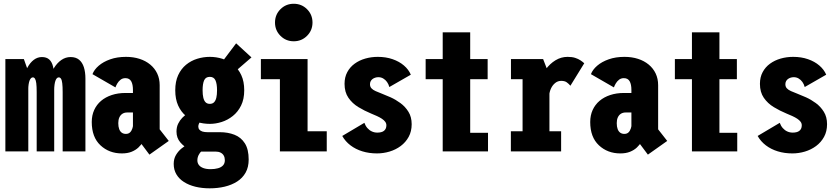

<svg xmlns="http://www.w3.org/2000/svg" viewBox="-20 -820 4540 1040"><path d="M319.4 0V-320.6Q319.4 -351.5 317.2 -369Q315.1 -386.5 310.3 -393.7Q305.5 -400.9 298.3 -400.9Q292.9 -400.9 288.4 -396.6Q283.9 -392.4 280.6 -383.6Q277.2 -374.9 275.4 -361.3Q273.5 -347.8 273.4 -329.6L236.6 -311Q236.6 -351.7 245.9 -387.9Q255.2 -424 272.4 -451.7Q289.6 -479.4 312.5 -495.2Q335.4 -511 362.4 -511Q390.5 -511 408.2 -496.6Q425.9 -482.1 434.3 -455.9Q442.7 -429.6 442.7 -394.3V0ZM9.1 0V-500H109.3L133.3 -432.6V0ZM178.7 0V-321.4Q178.7 -351.9 176.5 -369.2Q174.2 -386.5 169.5 -393.7Q164.8 -400.9 158 -400.9Q152.6 -400.9 148.1 -396.6Q143.6 -392.3 140.2 -383.8Q136.9 -375.2 135 -362.8Q133.1 -350.4 133.1 -334L97.5 -314.9Q97.5 -355.6 105.6 -391.1Q113.7 -426.6 128.4 -453.6Q143 -480.7 163.1 -495.9Q183.1 -511 207 -511Q232.1 -511 246.7 -497.8Q261.3 -484.6 267.4 -459.1Q273.6 -433.6 273.6 -396.4V0Z M789.4 17.6 714.4 -82.6 800 -176.8 894.1 -56.6ZM703.1 -158.1 769.3 -83.4Q764.2 -68.4 754.5 -51.9Q744.9 -35.4 729.8 -21.1Q714.7 -6.8 692.6 2.1Q670.5 11 640.1 11Q571 11 524 -33Q477 -77 477 -159.1Q477 -195.3 490.2 -224.2Q503.4 -253.2 527.5 -273.7Q551.6 -294.1 585.4 -305.3Q619.1 -316.4 660.1 -316.4H714.6V-210.7H668.9Q653.9 -210.7 643.1 -203.8Q632.4 -196.9 626.5 -184Q620.7 -171 620.7 -153.1Q620.7 -133.7 625.6 -120.8Q630.4 -107.8 639.7 -101.2Q649 -94.7 661.9 -94.7Q675.9 -94.7 684.4 -102.9Q692.9 -111.1 697.4 -125.4Q701.9 -139.7 703.1 -158.1ZM662.3 -512Q702.7 -512 736 -501.2Q769.2 -490.5 793.8 -470.2Q818.3 -449.9 831.6 -421.8Q844.9 -393.6 844.9 -358.7V-83.9L700.1 -108.3V-333.6Q700.1 -347.6 697.8 -359.4Q695.5 -371.1 690.8 -379.5Q686.1 -387.9 678.3 -392.3Q670.6 -396.7 659.3 -396.7Q643.9 -396.7 633.1 -388.2Q622.4 -379.7 615.6 -368.2Q608.8 -356.7 605.3 -346.6L480.9 -418.3Q489.9 -442.6 514.7 -464Q539.5 -485.4 577.1 -498.7Q614.6 -512 662.3 -512Z M1116.6 -149Q1080.9 -149 1047.4 -159.4Q1013.9 -169.8 987.3 -191.9Q960.6 -213.9 945 -248.4Q929.3 -282.9 929.3 -331Q929.3 -378.7 945.1 -412.9Q960.9 -447.1 987.7 -469.2Q1014.5 -491.2 1048 -501.6Q1081.6 -512 1116.6 -512Q1151.5 -512 1184.6 -501.6Q1217.6 -491.2 1244.4 -469.2Q1271.2 -447.1 1287 -412.9Q1302.9 -378.7 1302.9 -331Q1302.9 -282.9 1285.9 -248.4Q1268.9 -213.9 1241.2 -191.9Q1213.6 -169.8 1181 -159.4Q1148.4 -149 1116.6 -149ZM1116.6 -257.4Q1130.9 -257.4 1139.4 -266Q1147.9 -274.5 1151.8 -290.8Q1155.6 -307.1 1155.6 -331Q1155.6 -366.3 1147 -385Q1138.4 -403.7 1116.6 -403.7Q1094.2 -403.7 1085.8 -385Q1077.4 -366.3 1077.4 -331Q1077.4 -307.1 1081.3 -290.8Q1085.1 -274.5 1093.6 -266Q1102.1 -257.4 1116.6 -257.4ZM1214.9 -399 1158.7 -452.1 1259 -585.3 1342.1 -509.1ZM1170.4 -104Q1214.6 -104 1250.1 -90.1Q1285.6 -76.2 1306.3 -43.7Q1327 -11.1 1327 44.1Q1327 85.5 1310.4 115Q1293.7 144.6 1264.4 163.3Q1235 182 1196.9 191.1Q1158.9 200.1 1115.6 200.1Q1074.4 200.1 1038.8 191.5Q1003.2 182.8 976.8 166Q950.3 149.3 935.6 124.5Q920.9 99.8 920.9 68Q920.9 40.2 933.1 19.6Q945.3 -1.1 963.1 -15.6Q980.9 -30.2 999 -39.2Q1017.1 -48.3 1028.3 -52.4L1096 -15.9Q1083.4 -12.2 1072.8 -2.6Q1062.2 6.9 1055.7 20.2Q1049.1 33.6 1049.1 48.7Q1049.1 63.1 1057.4 73.9Q1065.7 84.6 1081.6 90.4Q1097.5 96.3 1120.7 96.3Q1143.2 96.3 1160.7 91.4Q1178.2 86.6 1188 75.9Q1197.9 65.3 1197.9 47.9Q1197.9 33.4 1192 22.8Q1186.1 12.3 1174.6 6.6Q1163.2 1 1147 1H1051.1Q1031.1 1 1004 -12Q976.9 -25.1 956.4 -49.2Q936 -73.3 936 -107.1Q936 -131.2 944.9 -149.7Q953.9 -168.2 967 -181.6Q980.2 -195 993.4 -203.7Q1006.6 -212.4 1014.7 -216.9L1084 -180.4Q1076.3 -174.9 1069.4 -167.4Q1062.5 -159.9 1058.3 -151.5Q1054.1 -143 1054.1 -134.9Q1054.1 -124.9 1059.9 -117.9Q1065.6 -110.9 1076.9 -107.4Q1088.1 -104 1104.1 -104Z M1571.1 -596.4Q1528.6 -596.4 1499.1 -626Q1469.6 -655.5 1469.6 -698Q1469.6 -740.6 1499.1 -770.1Q1528.6 -799.6 1571.1 -799.6Q1613.7 -799.6 1643.2 -770.1Q1672.7 -740.6 1672.7 -698Q1672.7 -655.5 1643.2 -626Q1613.7 -596.4 1571.1 -596.4ZM1646 -109.1H1749.9V0H1496.1V-390.9H1393.1V-500H1646Z M2021.9 11Q1979.6 11 1943 -0.2Q1906.4 -11.4 1878.4 -32.7Q1850.4 -54 1833.9 -83.6L1953.7 -154.7Q1959.6 -138.1 1970.1 -126.2Q1980.6 -114.2 1994.3 -108Q2008 -101.7 2023.7 -101.7Q2034.6 -101.7 2043.8 -103.9Q2053 -106.1 2059.4 -111Q2065.9 -115.9 2069.4 -123.4Q2072.9 -130.8 2072.9 -141.3Q2072.9 -151.9 2066.5 -160.5Q2060.1 -169.1 2048.6 -176.8Q2037.1 -184.4 2022 -191.3Q2006.9 -198.2 1989.9 -205.1Q1954.3 -219.8 1921.3 -239.8Q1888.3 -259.8 1867.3 -290.3Q1846.3 -320.8 1846.3 -365.7Q1846.3 -401.9 1861 -429.2Q1875.6 -456.6 1900.9 -475Q1926.1 -493.4 1958.5 -502.7Q1990.9 -512 2026.4 -512Q2070.4 -512 2106.6 -499.4Q2142.8 -486.9 2168.1 -465.1Q2193.5 -443.3 2205.3 -415.4L2088.9 -348.6Q2084.9 -364.1 2076.3 -376Q2067.8 -387.9 2055.8 -394.9Q2043.9 -401.9 2029.4 -401.9Q2020.4 -401.9 2012.2 -399.2Q2003.9 -396.6 1997.6 -391.7Q1991.2 -386.8 1987.7 -379.8Q1984.1 -372.8 1984.1 -363.6Q1984.1 -350.3 1992.1 -341.6Q2000.1 -332.9 2014.6 -326.5Q2029.1 -320 2048.3 -312.7Q2068.5 -305.1 2095.8 -292.9Q2123.1 -280.6 2149.3 -261.4Q2175.4 -242.1 2192.6 -214.2Q2209.9 -186.3 2209.9 -147.3Q2209.9 -108.2 2193.6 -78.6Q2177.4 -49.1 2150.4 -29Q2123.4 -9 2090 1Q2056.6 11 2021.9 11Z M2285.6 -390.9V-500H2621.4V-390.9ZM2526.9 -100.6H2623.4V0H2378V-645H2526.9Z M2887.7 -291.7Q2887.7 -333.7 2900.3 -373.1Q2912.9 -412.6 2935.8 -443.9Q2958.7 -475.1 2989.1 -493.6Q3019.5 -512 3054.6 -512Q3078.6 -512 3095.6 -506.5Q3112.6 -501 3124.5 -493Q3136.4 -485 3144.7 -477.3L3069.7 -355.6Q3061.1 -365.9 3050 -374Q3039 -382 3020 -382Q3001.4 -382 2987.2 -370.4Q2973 -358.9 2964.5 -340.7Q2956.1 -322.5 2954.9 -302.1ZM2956.1 -109.1H3019.4V0H2747.2V-109.1H2810.6V-390.9H2747.7V-500H2921.9L2956.1 -412.1Z M3489.4 17.6 3414.4 -82.6 3500 -176.8 3594.1 -56.6ZM3403.1 -158.1 3469.3 -83.4Q3464.2 -68.4 3454.5 -51.9Q3444.9 -35.4 3429.8 -21.1Q3414.7 -6.8 3392.6 2.1Q3370.5 11 3340.1 11Q3271 11 3224 -33Q3177 -77 3177 -159.1Q3177 -195.3 3190.2 -224.2Q3203.4 -253.2 3227.5 -273.7Q3251.6 -294.1 3285.4 -305.3Q3319.1 -316.4 3360.1 -316.4H3414.6V-210.7H3368.9Q3353.9 -210.7 3343.1 -203.8Q3332.4 -196.9 3326.5 -184Q3320.7 -171 3320.7 -153.1Q3320.7 -133.7 3325.6 -120.8Q3330.4 -107.8 3339.7 -101.2Q3349 -94.7 3361.9 -94.7Q3375.9 -94.7 3384.4 -102.9Q3392.9 -111.1 3397.4 -125.4Q3401.9 -139.7 3403.1 -158.1ZM3362.3 -512Q3402.7 -512 3436 -501.2Q3469.2 -490.5 3493.8 -470.2Q3518.3 -449.9 3531.6 -421.8Q3544.9 -393.6 3544.9 -358.7V-83.9L3400.1 -108.3V-333.6Q3400.1 -347.6 3397.8 -359.4Q3395.5 -371.1 3390.8 -379.5Q3386.1 -387.9 3378.3 -392.3Q3370.6 -396.7 3359.3 -396.7Q3343.9 -396.7 3333.1 -388.2Q3322.4 -379.7 3315.6 -368.2Q3308.8 -356.7 3305.3 -346.6L3180.9 -418.3Q3189.9 -442.6 3214.7 -464Q3239.5 -485.4 3277.1 -498.7Q3314.6 -512 3362.3 -512Z M3635.6 -390.9V-500H3971.4V-390.9ZM3876.9 -100.6H3973.4V0H3728V-645H3876.9Z M4271.9 11Q4229.6 11 4193 -0.2Q4156.4 -11.4 4128.4 -32.7Q4100.4 -54 4083.9 -83.6L4203.7 -154.7Q4209.6 -138.1 4220.1 -126.2Q4230.6 -114.2 4244.3 -108Q4258 -101.7 4273.7 -101.7Q4284.6 -101.7 4293.8 -103.9Q4303 -106.1 4309.4 -111Q4315.9 -115.9 4319.4 -123.4Q4322.9 -130.8 4322.9 -141.3Q4322.9 -151.9 4316.5 -160.5Q4310.1 -169.1 4298.6 -176.8Q4287.1 -184.4 4272 -191.3Q4256.9 -198.2 4239.9 -205.1Q4204.3 -219.8 4171.3 -239.8Q4138.3 -259.8 4117.3 -290.3Q4096.3 -320.8 4096.3 -365.7Q4096.3 -401.9 4111 -429.2Q4125.6 -456.6 4150.9 -475Q4176.1 -493.4 4208.5 -502.7Q4240.9 -512 4276.4 -512Q4320.4 -512 4356.6 -499.4Q4392.8 -486.9 4418.1 -465.1Q4443.5 -443.3 4455.3 -415.4L4338.9 -348.6Q4334.9 -364.1 4326.3 -376Q4317.8 -387.9 4305.8 -394.9Q4293.9 -401.9 4279.4 -401.9Q4270.4 -401.9 4262.2 -399.2Q4253.9 -396.6 4247.6 -391.7Q4241.2 -386.8 4237.7 -379.8Q4234.1 -372.8 4234.1 -363.6Q4234.1 -350.3 4242.1 -341.6Q4250.1 -332.9 4264.6 -326.5Q4279.1 -320 4298.3 -312.7Q4318.5 -305.1 4345.8 -292.9Q4373.1 -280.6 4399.3 -261.4Q4425.4 -242.1 4442.6 -214.2Q4459.9 -186.3 4459.9 -147.3Q4459.9 -108.2 4443.6 -78.6Q4427.4 -49.1 4400.4 -29Q4373.4 -9 4340 1Q4306.6 11 4271.9 11Z"/></svg>

Font: League Mono Thin Condensed
Style: Regular
Weight: 100
Width: 1
Designer: Tyler Finck
Foundry: The League of Moveable Type / Tyler Finck
Version: Version 2.300;RELEASE